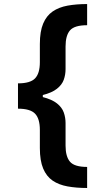

<svg xmlns="http://www.w3.org/2000/svg" viewBox="-20 -792 502 948"><path d="M68.8 -311V-380.4Q129.4 -380.4 153.1 -405Q176.8 -429.7 176.8 -484.9V-574.7Q176.8 -636.7 193.1 -675.5Q209.5 -714.4 240 -735.4Q270.5 -756.3 313.7 -764.2Q356.9 -772 410.2 -772V-667.5Q347.7 -667.5 325.7 -642.1Q303.7 -616.7 303.7 -562.5V-450.7Q303.7 -423.3 294.9 -398.4Q286.1 -373.5 261.2 -353.8Q236.3 -334 190.2 -322.5Q144 -311 68.8 -311ZM410.2 136.2Q356.9 136.2 313.7 128.4Q270.5 120.6 240 99.9Q209.5 79.1 193.1 40Q176.8 1 176.8 -61V-150.4Q176.8 -206.1 153.1 -230.7Q129.4 -255.4 68.8 -255.4V-324.7Q144 -324.7 190.2 -313Q236.3 -301.3 261.2 -281.5Q286.1 -261.7 294.9 -236.6Q303.7 -211.4 303.7 -184.6V-73.2Q303.7 -19 325.7 6.6Q347.7 32.2 410.2 32.2ZM68.8 -255.4V-380.4H191.4V-255.4Z"/></svg>

Font: Inter Cardless
Style: Bold
Weight: 700
Designer: Rasmus Andersson
Foundry: rsms
Version: Version 4.001;git-9221beed3